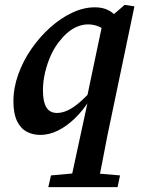

<svg xmlns="http://www.w3.org/2000/svg" viewBox="-20 -539 594 787"><path d="M145 14Q114 14 89 0.5Q64 -13 49.5 -43.5Q35 -74 35 -124Q35 -179 55 -234.5Q75 -290 109 -339Q143 -388 186 -426.5Q229 -465 276 -487Q323 -509 368 -509Q392 -509 410 -503Q428 -497 443.5 -484.5Q459 -472 476 -452L430 -398Q407 -421 385.5 -430Q364 -439 341 -439Q320 -439 299.5 -431Q279 -423 261 -408.5Q243 -394 228 -375Q206 -350 190 -315.5Q174 -281 165 -243Q156 -205 156 -169Q156 -122 170 -99Q184 -76 214 -76Q233 -76 255 -85.5Q277 -95 304 -117.5Q331 -140 365 -179L373 -127H346Q320 -86 287 -54Q254 -22 218 -4Q182 14 145 14ZM178 228 189 180 300 170H354L472 180L462 228ZM264 228 339 -119 334 -128 403 -456 420 -458 491 -519 531 -513 420 18Q410 71 399.5 124Q389 177 379 228Z"/></svg>

Font: Source Serif 4 SemiBold
Style: Italic
Weight: 600
Italic angle: -12°
Designer: Frank Grießhammer
Foundry: Adobe Systems Incorporated
Version: Version 4.004;hotconv 1.0.116;makeotfexe 2.5.65601